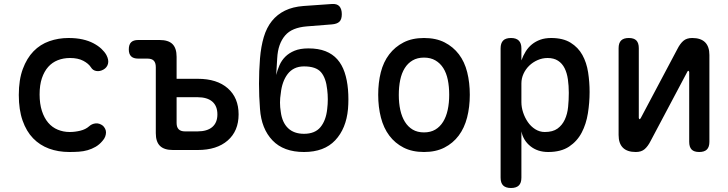

<svg xmlns="http://www.w3.org/2000/svg" viewBox="-20 -750 3640 960"><path d="M74 -275Q74 -351 94 -405Q114 -459 147.5 -493.5Q181 -528 226.5 -544Q272 -560 322 -560Q362 -560 393 -553Q424 -546 447.5 -533.5Q471 -521 487 -506Q503 -491 512 -475Q525 -450 520 -431Q515 -412 497 -402Q479 -392 461.5 -395Q444 -398 435 -413Q423 -432 396.5 -446Q370 -460 330 -460Q297 -460 269 -449Q241 -438 221 -415.5Q201 -393 189.5 -359Q178 -325 178 -278Q178 -231 189.5 -195.5Q201 -160 221 -136.5Q241 -113 269 -101.5Q297 -90 328 -90Q355 -90 381.5 -96.5Q408 -103 425 -118Q439 -131 458 -133Q477 -135 495 -121Q501 -115 505.5 -106.5Q510 -98 510 -88Q510 -78 506 -67Q502 -56 492 -45Q477 -27 458 -16Q439 -5 418 1Q397 7 374 8.5Q351 10 327 10Q271 10 225 -7Q179 -24 145.5 -58.5Q112 -93 93 -147Q74 -201 74 -275Z M863 -356H969Q1065 -356 1119 -308.5Q1173 -261 1173 -178Q1173 -95 1118.5 -47.5Q1064 0 969 0H844Q801 0 780 -20.5Q759 -41 759 -84V-414Q759 -436 749 -446.5Q739 -457 717 -457H671Q647 -457 635.5 -468.5Q624 -480 624 -503Q624 -527 635.5 -538.5Q647 -550 671 -550H778Q822 -550 842.5 -529.5Q863 -509 863 -466ZM863 -135Q863 -114 873.5 -103.5Q884 -93 905 -93H967Q1016 -93 1041.5 -115Q1067 -137 1067 -178Q1067 -220 1041.5 -242Q1016 -264 967 -264H863Z M1639 -628 1513 -618Q1477 -615 1450 -604Q1423 -593 1405.5 -572.5Q1388 -552 1378 -524Q1368 -496 1366 -458L1361 -375Q1367 -400 1377.5 -424Q1388 -448 1406.5 -466.5Q1425 -485 1453 -496.5Q1481 -508 1522 -508Q1572 -508 1607.5 -494Q1643 -480 1666.5 -453.5Q1690 -427 1703 -388.5Q1716 -350 1720 -302Q1722 -278 1722 -253.5Q1722 -229 1720 -205Q1711 -107 1656 -48.5Q1601 10 1500 10Q1398 10 1342.5 -48Q1287 -106 1280 -205Q1275 -268 1275 -331.5Q1275 -395 1280 -458Q1285 -518 1299 -565Q1313 -612 1339.5 -645Q1366 -678 1405 -697Q1444 -716 1497 -720L1639 -730Q1665 -732 1677 -718.5Q1689 -705 1689 -679Q1689 -653 1677 -641.5Q1665 -630 1639 -628ZM1500 -81Q1555 -81 1582.5 -114.5Q1610 -148 1616 -205Q1619 -229 1619 -253.5Q1619 -278 1616 -302Q1610 -360 1585 -389Q1560 -418 1500 -418Q1473 -418 1452.5 -408Q1432 -398 1418 -379.5Q1404 -361 1395.5 -337Q1387 -313 1384 -284Q1380 -260 1380 -237Q1380 -214 1384 -190Q1391 -137 1420.5 -109Q1450 -81 1500 -81Z M2100 10Q2041 10 1998 -12Q1955 -34 1926.5 -72Q1898 -110 1884.5 -162.5Q1871 -215 1871 -276Q1871 -337 1884 -388.5Q1897 -440 1926 -478Q1955 -516 1998 -538Q2041 -560 2100 -560Q2160 -560 2203 -538Q2246 -516 2274.5 -478.5Q2303 -441 2316 -389Q2329 -337 2329 -276Q2329 -215 2315.5 -162.5Q2302 -110 2273.5 -72Q2245 -34 2202 -12Q2159 10 2100 10ZM2100 -88Q2133 -88 2156.5 -102Q2180 -116 2195.5 -141Q2211 -166 2218.5 -200.5Q2226 -235 2226 -276Q2226 -317 2219 -351Q2212 -385 2196.5 -409.5Q2181 -434 2157 -448Q2133 -462 2100 -462Q2067 -462 2043 -448Q2019 -434 2003.5 -409Q1988 -384 1981 -350Q1974 -316 1974 -275Q1974 -234 1981.5 -200Q1989 -166 2004.5 -141Q2020 -116 2043.5 -102Q2067 -88 2100 -88Z M2535 -560Q2561 -560 2574 -547Q2587 -534 2587 -508V-448Q2596 -473 2609 -493.5Q2622 -514 2640 -528.5Q2658 -543 2681.5 -551.5Q2705 -560 2736 -560Q2795 -560 2833 -536.5Q2871 -513 2892 -475Q2913 -437 2920.5 -388.5Q2928 -340 2928 -290Q2928 -237 2919.5 -183.5Q2911 -130 2888.5 -87Q2866 -44 2825.5 -17Q2785 10 2721 10Q2668 10 2632 -19Q2596 -48 2587 -93V138Q2587 165 2574 177.5Q2561 190 2535 190Q2509 190 2496 177.5Q2483 165 2483 138V-508Q2483 -534 2495.5 -547Q2508 -560 2535 -560ZM2718 -460Q2692 -460 2668 -449.5Q2644 -439 2626 -421.5Q2608 -404 2597.5 -381Q2587 -358 2587 -333V-239Q2587 -214 2595.5 -188Q2604 -162 2619 -140Q2634 -118 2656 -104Q2678 -90 2704 -90Q2744 -90 2767.5 -107Q2791 -124 2804 -152Q2817 -180 2820.5 -215Q2824 -250 2824 -286Q2824 -321 2819.5 -353Q2815 -385 2803 -409Q2791 -433 2770 -446.5Q2749 -460 2718 -460Z M3073 -75V-509Q3073 -535 3085.5 -547.5Q3098 -560 3124 -560Q3150 -560 3162 -547.5Q3174 -535 3174 -509V-160Q3176 -154 3178 -154Q3180 -154 3181 -156L3184 -160L3367 -505Q3380 -531 3396.5 -545.5Q3413 -560 3441 -560Q3484 -560 3505.5 -538.5Q3527 -517 3527 -475V-41Q3527 -15 3514.5 -2.5Q3502 10 3476 10Q3450 10 3438 -2.5Q3426 -15 3426 -41V-390Q3424 -396 3422 -396Q3420 -396 3419 -395L3416 -390L3233 -45Q3220 -19 3203.5 -4.5Q3187 10 3159 10Q3116 10 3094.5 -11.5Q3073 -33 3073 -75Z"/></svg>

Font: Maple Mono NL Medium
Style: Regular
Weight: 500
Monospace: yes
Designer: subframe7536
Version: Version 7.000